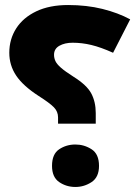

<svg xmlns="http://www.w3.org/2000/svg" viewBox="-20 -744 545 764"><path d="M211 -277Q211 -300 194.5 -317Q178 -334 134 -362Q72 -402 44.5 -443Q17 -484 17 -534Q17 -588 44.5 -631Q72 -674 124.5 -699Q177 -724 251 -724Q325 -724 387.5 -708.5Q450 -693 498 -667L430 -534Q381 -556 343.5 -565Q306 -574 269 -574Q238 -574 216.5 -562Q195 -550 195 -526Q195 -513 200.5 -501Q206 -489 222.5 -474.5Q239 -460 272 -439Q325 -406 343 -372.5Q361 -339 361 -294V-252H211ZM374 -84Q374 -39 344.5 -19.5Q315 0 280 0Q244 0 215.5 -19.5Q187 -39 187 -84Q187 -131 215.5 -150Q244 -169 280 -169Q315 -169 344.5 -150Q374 -131 374 -84Z"/></svg>

Font: Noto Sans Syriac Western Black
Style: Regular
Weight: 900
Designer: Patrick Giasson and the Monotype Design Team
Foundry: Monotype Imaging Inc.
Version: Version 3.000; ttfautohint (v1.8.4.7-5d5b)